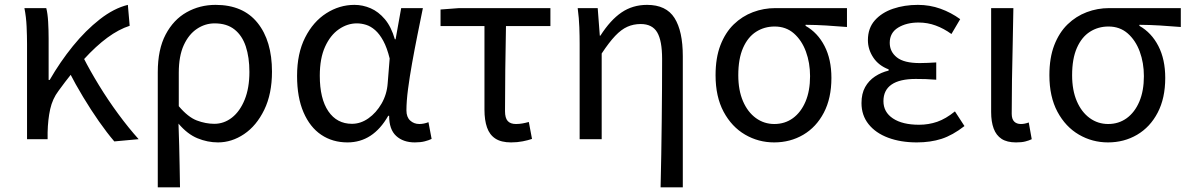

<svg xmlns="http://www.w3.org/2000/svg" viewBox="-20 -577 4928 796"><path d="M92.1 0V-394.4Q92.1 -427.2 90.3 -466.9Q88.6 -506.5 81.2 -543.4H171.8Q177.6 -521.5 179.6 -486.8Q181.6 -452.1 181.6 -416V-245.6H186Q229.2 -320.6 282.2 -385.9Q335.2 -451.2 393.7 -496.9Q452.2 -542.7 510.1 -556.8L517.6 -470.1Q472.6 -455.6 425.2 -420.9Q377.9 -386.1 327.8 -331.2Q277.6 -276.2 222.4 -200.1Q197.7 -167.5 188.1 -124.6Q178.6 -81.7 177.4 -28.3V0ZM453.9 9.3Q423.7 -26 390.3 -73.6Q357 -121.2 324.7 -174.8Q292.3 -228.5 265.7 -280.6L326 -337.7Q353.2 -284.1 390.5 -223.2Q427.8 -162.2 470.6 -104.1Q513.4 -46 554.8 0Z M634.1 199.6V-277.9Q634.1 -372.3 666.8 -434Q699.4 -495.7 753.8 -526.2Q808.2 -556.8 873.8 -556.8Q987.8 -556.8 1047.7 -482.3Q1107.6 -407.8 1107.6 -280Q1107.6 -187.5 1075.4 -121.5Q1043.3 -55.6 992 -21.1Q940.7 13.4 883.8 13.4Q840.3 13.4 798.6 -3.8Q756.9 -20.9 720 -64.5Q721.8 -15.4 722.9 26.3Q724 68 724.7 109.6Q725.5 151.2 726.3 199.6ZM868.6 -63.7Q908.7 -63.7 941.6 -89.4Q974.6 -115.2 994.3 -163.6Q1014 -212 1014 -278.8Q1014 -339.2 999 -384.5Q983.9 -429.8 952.1 -454.9Q920.3 -480.1 869.8 -480.1Q830.4 -480.1 796.5 -457.4Q762.5 -434.8 741.8 -389.7Q721.2 -344.6 721.2 -275.4V-136.8Q759.6 -91.3 796.1 -77.5Q832.7 -63.7 868.6 -63.7Z M1420.5 13.4Q1358.8 13.4 1311.9 -18.1Q1264.9 -49.7 1238.3 -111.5Q1211.6 -173.3 1211.6 -262.3Q1211.6 -355.7 1245 -421.4Q1278.3 -487.2 1332.8 -522Q1387.2 -556.8 1449.6 -556.8Q1484 -556.8 1516.6 -542.7Q1549.1 -528.7 1575.6 -497.4Q1602 -466 1617 -414.2H1620.1L1643.2 -543.4H1733.2Q1722.2 -489.9 1710.5 -431.1Q1698.7 -372.4 1688.4 -314.9Q1678.1 -257.4 1671.5 -206.8Q1665 -156.3 1665 -119.2Q1665 -91.6 1680.5 -77.3Q1696 -62.9 1718.7 -62.9Q1728 -62.9 1738.1 -65Q1748.2 -67.1 1756.3 -70.5L1769.4 -1.1Q1758.3 4.4 1741 8.9Q1723.8 13.4 1699.7 13.4Q1651.6 13.4 1622.4 -13.5Q1593.2 -40.4 1593.3 -96.9H1589.5Q1526.8 13.4 1420.5 13.4ZM1439.1 -63.7Q1475.3 -63.7 1507.5 -86.5Q1539.8 -109.3 1562 -147.7Q1584.1 -186.1 1587.3 -232.1L1595.5 -334.6Q1584.5 -379.2 1569 -407.7Q1553.5 -436.2 1535.3 -452.1Q1517.1 -468.1 1497.7 -474.1Q1478.3 -480.1 1459.5 -480.1Q1420.2 -480.1 1384.9 -455.7Q1349.6 -431.4 1327.7 -383.3Q1305.8 -335.1 1305.8 -263Q1305.8 -168 1341.2 -115.8Q1376.7 -63.7 1439.1 -63.7Z M2098.8 13.4Q2057.9 13.4 2033.8 -2.4Q2009.7 -18.1 1999.1 -48.5Q1988.5 -78.8 1988.5 -122.3V-469H1806.4V-537.6L1883.5 -543.4H2261.9V-469H2077.7Q2075.9 -377.1 2074.8 -287.7Q2073.7 -198.3 2073.7 -116.3Q2073.7 -87.6 2085 -75.2Q2096.3 -62.9 2119 -62.9Q2132.5 -62.9 2145.7 -65.2Q2158.9 -67.5 2172.4 -71.3L2185.6 -1.1Q2169.8 4.4 2147.1 8.9Q2124.4 13.4 2098.8 13.4Z M2718.7 199.6Q2720.4 133.6 2721.5 64Q2722.6 -5.5 2723.4 -74.2Q2724.2 -142.8 2724.6 -208.1Q2725 -273.5 2725 -332.4Q2725 -408.5 2704.6 -442.9Q2684.1 -477.4 2636.3 -477.4Q2606.4 -477.4 2581 -466.1Q2555.7 -454.9 2530.3 -428.1Q2504.9 -401.3 2474.5 -355.2V0H2383.1V-394.4Q2383.1 -427.2 2381.8 -463.9Q2380.6 -500.7 2375 -543.4H2458L2466.7 -429.1H2469.1Q2510.6 -494 2556.8 -525.4Q2602.9 -556.8 2662.7 -556.8Q2741.9 -556.8 2776.4 -502.4Q2810.8 -448 2810.8 -344.1V199.6Z M3189.5 13.4Q3124.3 13.4 3068.9 -18.9Q3013.5 -51.2 2980 -113.6Q2946.6 -176.1 2946.6 -265.2Q2946.6 -337.4 2966.8 -389.7Q2987.1 -442.1 3022 -476Q3057 -509.8 3101.5 -526.6Q3146 -543.4 3194.5 -543.4H3491.4V-465.1Q3445.4 -468.9 3405.2 -471.3Q3365 -473.8 3319.8 -474.2V-469.8Q3369.9 -441.5 3398.4 -386.2Q3426.9 -330.9 3426.9 -253.9Q3426.9 -169.8 3395.5 -109.9Q3364.2 -50 3310.2 -18.3Q3256.2 13.4 3189.5 13.4ZM3190.3 -62.9Q3234 -62.9 3267.3 -87.1Q3300.6 -111.4 3319.5 -155.8Q3338.4 -200.2 3338.4 -261.3Q3338.4 -316.3 3321.2 -363.1Q3304 -409.8 3271.3 -438.5Q3238.6 -467.1 3191.5 -467.1Q3148.9 -467.1 3114.7 -445.3Q3080.4 -423.4 3060.6 -378.4Q3040.8 -333.4 3040.8 -265.2Q3040.8 -202.9 3060.3 -157.5Q3079.8 -112.2 3113.8 -87.5Q3147.7 -62.9 3190.3 -62.9Z M3780.9 13.4Q3714 13.4 3662 -6.1Q3610 -25.6 3580.8 -62.4Q3551.6 -99.1 3551.6 -149.6Q3551.6 -188.8 3566.7 -215.9Q3581.9 -243 3607.6 -260Q3633.3 -277 3664.2 -284.4V-289.4Q3622.5 -305.2 3600.4 -338.7Q3578.2 -372.2 3578.2 -410.5Q3578.2 -460.1 3606.8 -492.5Q3635.4 -524.8 3682.5 -540.8Q3729.5 -556.8 3785.4 -556.8Q3834.6 -556.8 3878.9 -540.9Q3923.3 -524.9 3960.8 -497.6L3924.5 -436Q3892.8 -458.9 3859.2 -471.2Q3825.6 -483.6 3788.1 -483.6Q3737.9 -483.6 3703.3 -462.4Q3668.7 -441.2 3668.7 -399.5Q3668.7 -362.5 3698.4 -339Q3728 -315.5 3793.3 -315.5Q3809.5 -315.5 3825.7 -316.3Q3841.9 -317.2 3861.5 -318.2V-246.5Q3837.7 -248.5 3817.4 -249.1Q3797.1 -249.7 3776.5 -249.7Q3709.9 -249.7 3676.3 -226.5Q3642.6 -203.3 3642.6 -157.8Q3642.6 -112.1 3682 -86Q3721.4 -59.8 3790.4 -59.8Q3829.7 -59.8 3865.5 -72.1Q3901.3 -84.5 3939 -115.2L3978.5 -54.4Q3929.6 -16.3 3883.6 -1.4Q3837.6 13.4 3780.9 13.4Z M4192.3 13.4Q4154.9 13.4 4132.5 -1.2Q4110 -15.9 4099.6 -44.1Q4089.1 -72.3 4089.1 -112.4V-543.4H4181.3Q4180.5 -469.8 4178.5 -393.9Q4176.6 -318 4175.5 -244.8Q4174.4 -171.5 4174.4 -105.8Q4174.4 -83.3 4184.6 -73.1Q4194.7 -62.9 4212.4 -62.9Q4220 -62.9 4227.9 -64.4Q4235.8 -65.9 4245 -69.3L4257.4 0.1Q4245.8 5.7 4230.7 9.5Q4215.6 13.4 4192.3 13.4Z M4573.5 13.4Q4508.3 13.4 4452.9 -18.9Q4397.5 -51.2 4364 -113.6Q4330.6 -176.1 4330.6 -265.2Q4330.6 -337.4 4350.8 -389.7Q4371.1 -442.1 4406 -476Q4441 -509.8 4485.5 -526.6Q4530 -543.4 4578.5 -543.4H4875.4V-465.1Q4829.4 -468.9 4789.2 -471.3Q4749 -473.8 4703.8 -474.2V-469.8Q4753.9 -441.5 4782.4 -386.2Q4810.9 -330.9 4810.9 -253.9Q4810.9 -169.8 4779.5 -109.9Q4748.2 -50 4694.2 -18.3Q4640.2 13.4 4573.5 13.4ZM4574.3 -62.9Q4618 -62.9 4651.3 -87.1Q4684.6 -111.4 4703.5 -155.8Q4722.4 -200.2 4722.4 -261.3Q4722.4 -316.3 4705.2 -363.1Q4688 -409.8 4655.3 -438.5Q4622.6 -467.1 4575.5 -467.1Q4532.9 -467.1 4498.7 -445.3Q4464.4 -423.4 4444.6 -378.4Q4424.8 -333.4 4424.8 -265.2Q4424.8 -202.9 4444.3 -157.5Q4463.8 -112.2 4497.8 -87.5Q4531.7 -62.9 4574.3 -62.9Z"/></svg>

Font: Noto Sans JP
Style: Regular
Weight: 100
Designer: Ryoko NISHIZUKA 西塚涼子 (kana, bopomofo & ideographs); Paul D. Hunt (Latin, Greek & Cyrillic); Sandoll Communications 산돌커뮤니
Foundry: Adobe
Version: Version 2.004;hotconv 1.0.118;makeotfexe 2.5.65603